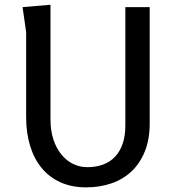

<svg xmlns="http://www.w3.org/2000/svg" viewBox="-20 -780 740 808"><path d="M610 -750V-261.5Q610 -193.5 589.5 -142.8Q569 -92 533.2 -58.5Q497.5 -25 448.5 -8.2Q399.5 8.5 342.5 8.5Q281.5 8.5 234.5 -12.8Q187.5 -34 155.5 -72.8Q123.5 -111.5 106.8 -166Q90 -220.5 90 -286.5V-645L75 -750L192.5 -760V-277Q192.5 -229.5 205 -192.2Q217.5 -155 238.8 -129.2Q260 -103.5 288 -90Q316 -76.5 347.5 -76.5Q384 -76.5 413.8 -87.5Q443.5 -98.5 464.2 -120.5Q485 -142.5 496.2 -175.2Q507.5 -208 507.5 -252V-750Z"/></svg>

Font: B612
Style: Regular
Weight: 400
Designer: Nicolas Chauveau, Thomas Paillot, Jonathan Favre-Lamarine, Jean-Luc Vinot
Foundry: AIRBUS
Version: Version 1.008